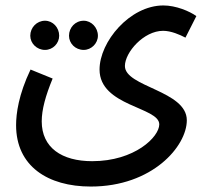

<svg xmlns="http://www.w3.org/2000/svg" viewBox="-20 -453 752 704"><path d="M39 6C39 156 155 231 313 231C539 231 665 83 665 -12C665 -121 438 -134 438 -211C438 -261 507 -340 578 -340C607 -340 639 -326 660 -315L700 -394C675 -412 625 -433 579 -433C456 -433 345 -300 345 -198C345 -63 564 -61 564 3C564 49 474 138 318 138C206 138 133 88 133 -8C133 -51 147 -102 173 -165L92 -198C48 -106 39 -36 39 6ZM145 -270C174 -270 197 -294 197 -322C197 -352 174 -377 145 -377C115 -377 91 -352 91 -322C91 -294 115 -270 145 -270ZM287 -270C315 -270 339 -294 339 -322C339 -352 315 -377 287 -377C256 -377 233 -352 233 -322C233 -294 256 -270 287 -270Z"/></svg>

Font: Noto Sans Arabic Cond Med
Style: Regular
Weight: 500
Width: 3
Designer: Monotype Design Team, Nadine Chahine, Nizar Qandah and Khaled Hosny
Foundry: Monotype Imaging Inc.
Version: Version 2.012